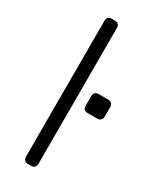

<svg xmlns="http://www.w3.org/2000/svg" viewBox="-186 -761 657 813"><g transform="rotate(30 143.0 -355.0)"><path d="M82 0ZM121 0H104Q94 0 88 -6Q82 -12 82 -22V-688Q82 -698 88 -704Q94 -710 104 -710H121Q131 -710 137 -704Q143 -698 143 -688V-22Q143 -12 137 -6Q131 0 121 0ZM263 -313H215Q205 -313 199 -319Q193 -325 193 -335V-383Q193 -393 199 -399.5Q205 -406 215 -406H263Q273 -406 279.5 -399.5Q286 -393 286 -383V-335Q286 -325 279.5 -319Q273 -313 263 -313Z"/></g></svg>

Font: Hezaedrus Light
Style: Regular
Weight: 300
Designer: Hubert & Fischer
Foundry: Hubert & Fischer
Version: Version 1.10;September 3, 2019;FontCreator 11.5.0.2425 64-bi